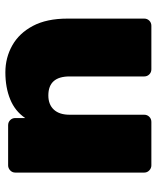

<svg xmlns="http://www.w3.org/2000/svg" viewBox="44 -604 570 697"><g transform="rotate(90 328.5 -255.0)"><path d="M242 10Q189 10 144.5 -15Q100 -40 73.5 -90Q47 -140 47 -216V-494Q47 -505 54.5 -512.5Q62 -520 73 -520H231Q242 -520 249.5 -512.5Q257 -505 257 -494V-223Q257 -146 326 -146Q359 -146 377.5 -166Q396 -186 396 -223V-494Q396 -505 403.5 -512.5Q411 -520 422 -520H580Q590 -520 598 -512.5Q606 -505 606 -494V-26Q606 -15 598 -7.5Q590 0 580 0H434Q423 0 415.5 -7.5Q408 -15 408 -26V-62Q383 -25 340 -7.5Q297 10 242 10Z"/></g></svg>

Font: Rubik Light ExtraBold
Style: Regular
Weight: 800
Version: Version 2.104